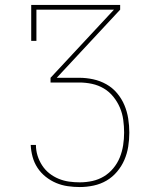

<svg xmlns="http://www.w3.org/2000/svg" viewBox="-20 -755 640 775"><path d="M302 0Q278 0 253.5 -3.5Q229 -7 206.5 -16.5Q184 -26 164.5 -41.5Q145 -57 131.5 -77.5Q118 -98 111.5 -122Q105 -146 104 -170H125Q125 -148 131.5 -127Q138 -106 150 -87.5Q162 -69 179 -55.5Q196 -42 216.5 -33.5Q237 -25 258.5 -22Q280 -19 302 -19Q328 -19 353 -24.5Q378 -30 399.5 -43Q421 -56 437.5 -76Q454 -96 463.5 -119.5Q473 -143 477 -168.5Q481 -194 481 -220Q481 -245 477.5 -271Q474 -297 464 -320.5Q454 -344 437.5 -364.5Q421 -385 399 -398Q377 -411 351.5 -416.5Q326 -422 300 -422H184V-441L440 -716H127V-590H106V-735H465V-716L209 -441H300Q328 -441 356 -435Q384 -429 409 -415Q434 -401 452.5 -379Q471 -357 482 -331Q493 -305 497.5 -276.5Q502 -248 502 -220Q502 -191 497.5 -163Q493 -135 482 -109.5Q471 -84 452.5 -62Q434 -40 410 -26Q386 -12 358 -6Q330 0 302 0Z"/></svg>

Font: Iosevka Curly Slab ThEx
Style: Regular
Weight: 100
Width: 7
Monospace: yes
Designer: Belleve Invis
Foundry: Belleve Invis
Version: Version 11.1.0; ttfautohint (v1.8.3)